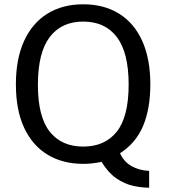

<svg xmlns="http://www.w3.org/2000/svg" viewBox="-20 -753 788 894"><path d="M674.5 121Q639 121 599.5 112.2Q560 103.5 522.2 77.8Q484.5 52 453 1Q428 5.5 408 7.8Q388 10 367.5 10Q272 10 201.5 -32.8Q131 -75.5 92.5 -158Q54 -240.5 54 -360Q54 -479 92.2 -562.5Q130.5 -646 201 -689.5Q271.5 -733 367.5 -733Q464 -733 534.2 -689.5Q604.5 -646 642.2 -562.5Q680 -479 680 -360Q680 -248 646.8 -167.8Q613.5 -87.5 539 -39.5Q557.5 1.5 593.8 21.2Q630 41 674.5 42.5ZM367.5 -70.5Q468.5 -70.5 523.8 -140Q579 -209.5 579 -359.5Q579 -508 524.2 -580.2Q469.5 -652.5 367.5 -652.5Q266 -652.5 211.2 -580Q156.5 -507.5 156.5 -358Q156.5 -209 211.8 -139.8Q267 -70.5 367.5 -70.5Z"/></svg>

Font: Public Sans Thin
Style: Regular
Weight: 400
Version: Version 2.001